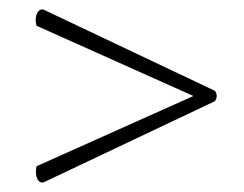

<svg xmlns="http://www.w3.org/2000/svg" viewBox="-20 -556 520 410"><path d="M439 -340C444 -347 444 -355 439 -362L74 -535C63 -540 52 -524 58 -501L393 -351L58 -201C53 -180 62 -162 74 -167Z"/></svg>

Font: Arima Koshi ExtraLight
Style: Regular
Weight: 275
Designer: Joana Correia and Natanael Gama
Foundry: NDISCOVER
Version: Version 1.019;PS 001.019;hotconv 1.0.88;makeotf.lib2.5.64775